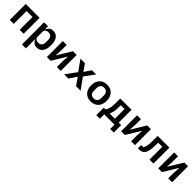

<svg xmlns="http://www.w3.org/2000/svg" viewBox="505 -2359 4390 4390"><g transform="rotate(45 2700.0 -164.0)"><path d="M76 -516H524V0H396V-415H204V0H76Z M669 -516H797V-425H804Q825 -472 861.5 -500Q898 -528 958 -528Q1002 -528 1038.5 -511.5Q1075 -495 1101 -461.5Q1127 -428 1141 -377Q1155 -326 1155 -258Q1155 -190 1141 -139Q1127 -88 1101 -54.5Q1075 -21 1038.5 -4.5Q1002 12 958 12Q898 12 861.5 -16Q825 -44 804 -91H797V200H669ZM904 -90Q960 -90 990.5 -124Q1021 -158 1021 -217V-299Q1021 -358 990.5 -392Q960 -426 904 -426Q860 -426 828.5 -404.5Q797 -383 797 -339V-177Q797 -133 828.5 -111.5Q860 -90 904 -90Z M1276 -516H1401V-321L1390 -175H1396L1604 -516H1724V0H1599V-195L1610 -341H1604L1396 0H1276Z M1834 0 2027 -262 1845 -516H1992L2054 -425L2102 -353H2109L2157 -425L2219 -516H2355L2173 -268L2366 0H2218L2147 -104L2098 -177H2091L2042 -104L1971 0Z M2700 12Q2641 12 2594.5 -7Q2548 -26 2515.5 -61Q2483 -96 2465.5 -146Q2448 -196 2448 -258Q2448 -320 2465.5 -370Q2483 -420 2515.5 -455Q2548 -490 2594.5 -509Q2641 -528 2700 -528Q2758 -528 2805 -509Q2852 -490 2884.5 -455Q2917 -420 2934.5 -370Q2952 -320 2952 -258Q2952 -196 2934.5 -146Q2917 -96 2884.5 -61Q2852 -26 2805 -7Q2758 12 2700 12ZM2700 -86Q2755 -86 2787 -119.5Q2819 -153 2819 -218V-298Q2819 -363 2787 -396.5Q2755 -430 2700 -430Q2645 -430 2613 -396.5Q2581 -363 2581 -298V-218Q2581 -153 2613 -119.5Q2645 -86 2700 -86Z M3014 -101H3073Q3100 -144 3116.5 -207Q3133 -270 3133 -356V-516H3497V-101H3578V140H3462V0H3130V140H3014ZM3372 -101V-415H3250V-352Q3250 -269 3237.5 -207Q3225 -145 3202 -101Z M3676 -516H3801V-321L3790 -175H3796L4004 -516H4124V0H3999V-195L4010 -341H4004L3796 0H3676Z M4223 -101H4291Q4303 -116 4312.5 -137Q4322 -158 4328.5 -187Q4335 -216 4338.5 -255Q4342 -294 4342 -345V-516H4721V0H4593V-415H4459V-342Q4459 -273 4453.5 -223Q4448 -173 4438.5 -137.5Q4429 -102 4416.5 -79.5Q4404 -57 4390 -42Q4365 -16 4333 -6Q4301 4 4261 4H4223Z M4876 -516H5001V-321L4990 -175H4996L5204 -516H5324V0H5199V-195L5210 -341H5204L4996 0H4876Z"/></g></svg>

Font: IBM Plex Mono SemiBold
Style: Regular
Weight: 600
Monospace: yes
Designer: Mike Abbink, Paul van der Laan, Pieter van Rosmalen
Foundry: Bold Monday
Version: Version 2.3